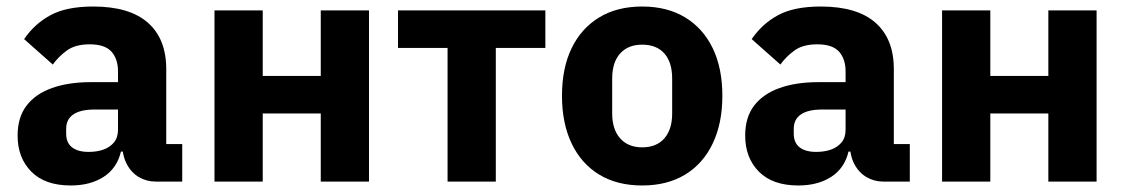

<svg xmlns="http://www.w3.org/2000/svg" viewBox="-20 -557 3453 589"><path d="M539 0H457Q430 0 406.5 -13.5Q383 -27 369 -53.5Q355 -80 355 -117V-130L387 -92H351Q339 -41 298 -14.5Q257 12 197 12Q118 12 76 -30.5Q34 -73 34 -141Q34 -197 61.5 -233Q89 -269 139.5 -287Q190 -305 259 -305H342V-338Q342 -376 322 -398.5Q302 -421 255 -421Q211 -421 185 -402Q159 -383 142 -359L54 -437Q86 -484 135 -510.5Q184 -537 266 -537Q377 -537 433.5 -487.5Q490 -438 490 -345V-115H539ZM342 -221H270Q227 -221 205 -206Q183 -191 183 -162V-147Q183 -119 201 -105Q219 -91 252 -91Q277 -91 297 -98Q317 -105 329.5 -120Q342 -135 342 -159Z M638 0V-525H786V-324H964V-525H1112V0H964V-209H786V0Z M1353 0V-410H1201V-525H1653V-410H1501V0Z M1950 12Q1873 12 1818 -21.5Q1763 -55 1733.5 -117Q1704 -179 1704 -263Q1704 -348 1733.5 -409Q1763 -470 1818 -503.5Q1873 -537 1950 -537Q2027 -537 2082 -503.5Q2137 -470 2166.5 -409Q2196 -348 2196 -263Q2196 -179 2166.5 -117Q2137 -55 2082 -21.5Q2027 12 1950 12ZM1950 -105Q1994 -105 2018 -132.5Q2042 -160 2042 -209V-316Q2042 -366 2018 -393Q1994 -420 1950 -420Q1907 -420 1882.5 -393Q1858 -366 1858 -316V-209Q1858 -160 1882.5 -132.5Q1907 -105 1950 -105Z M2771 0H2689Q2662 0 2638.5 -13.5Q2615 -27 2601 -53.5Q2587 -80 2587 -117V-130L2619 -92H2583Q2571 -41 2530 -14.5Q2489 12 2429 12Q2350 12 2308 -30.5Q2266 -73 2266 -141Q2266 -197 2293.5 -233Q2321 -269 2371.5 -287Q2422 -305 2491 -305H2574V-338Q2574 -376 2554 -398.5Q2534 -421 2487 -421Q2443 -421 2417 -402Q2391 -383 2374 -359L2286 -437Q2318 -484 2367 -510.5Q2416 -537 2498 -537Q2609 -537 2665.5 -487.5Q2722 -438 2722 -345V-115H2771ZM2574 -221H2502Q2459 -221 2437 -206Q2415 -191 2415 -162V-147Q2415 -119 2433 -105Q2451 -91 2484 -91Q2509 -91 2529 -98Q2549 -105 2561.5 -120Q2574 -135 2574 -159Z M2870 0V-525H3018V-324H3196V-525H3344V0H3196V-209H3018V0Z"/></svg>

Font: IBM Plex Sans Var
Style: Regular
Weight: 400
Designer: Mike Abbink, Paul van der Laan, Pieter van Rosmalen
Foundry: Bold Monday
Version: Version 3.000